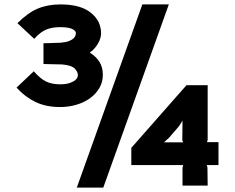

<svg xmlns="http://www.w3.org/2000/svg" viewBox="-20 -840 1065 870"><path d="M970 -92H917L920 -81L921 1H807V-80L810 -92H575V-170L825 -454H921V-206L918 -196H970ZM745 -820 448 10H328L625 -820ZM446 -501Q446 -469 431 -442.5Q416 -416 390 -396.5Q364 -377 328.5 -366Q293 -355 252 -355Q188 -355 140.5 -378Q93 -401 55 -443L133 -517Q163 -483 189 -470.5Q215 -458 252 -458Q277 -458 293 -463Q309 -468 318 -474.5Q327 -481 330 -488Q333 -495 333 -499Q333 -514 319 -529Q305 -544 262 -548Q255 -548 241 -548.5Q227 -549 213 -549Q196 -549 177 -550V-644Q196 -644 213 -645Q227 -646 240.5 -646Q254 -646 259 -647Q281 -649 294 -654.5Q307 -660 313.5 -666.5Q320 -673 322 -679.5Q324 -686 324 -689Q324 -693 321.5 -697.5Q319 -702 311.5 -706.5Q304 -711 290 -714Q276 -717 253 -717Q217 -717 190.5 -706.5Q164 -696 135 -664L59 -735Q106 -782 151 -801Q196 -820 254 -820Q345 -820 391.5 -782.5Q438 -745 438 -689Q438 -666 423 -641Q408 -616 387 -602L388 -601Q414 -585 430 -560.5Q446 -536 446 -501ZM810 -195 806 -204 807 -293 791 -268 746 -216 723 -195Z"/></svg>

Font: TypoPRO Sinkin Sans
Style: 700 Bold
Weight: 700
Designer: Keith Bates
Foundry: K-Type
Version: Sinkin Sans (version 1.0)  by Keith Bates   •   © 2014   www